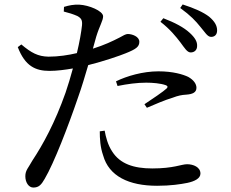

<svg xmlns="http://www.w3.org/2000/svg" viewBox="-20 -800 1040 864"><path d="M792 -609C810 -585 822 -564 838 -564C855 -564 867 -575 867 -593C868 -612 858 -630 834 -652C807 -677 767 -698 715 -718L702 -702C746 -668 772 -635 792 -609ZM881 -680C902 -656 913 -634 930 -634C946 -634 957 -644 957 -663C957 -684 947 -703 921 -725C895 -745 855 -763 802 -780L791 -764C838 -730 861 -705 881 -680ZM509 -413C553 -422 597 -428 638 -428C667 -428 702 -425 725 -417C734 -414 737 -409 730 -402C718 -390 662 -352 630 -331L641 -315C676 -330 722 -350 756 -360C782 -370 799 -373 817 -374C847 -376 864 -384 864 -405C864 -422 852 -440 827 -454C804 -465 759 -479 693 -479C623 -479 551 -458 502 -434ZM451 -212C456 -184 465 -148 485 -118C520 -63 581 -42 665 -42C762 -42 796 -61 822 -61C850 -61 882 -48 882 -19C882 3 856 16 823 23C793 29 748 36 687 36C560 36 470 -7 444 -101C431 -138 429 -176 429 -209ZM76 -600 60 -588C93 -502 140 -481 203 -481C236 -481 274 -486 308 -492C298 -454 286 -416 275 -383C227 -247 173 -149 126 -78C108 -45 94 -34 94 -7C94 21 109 44 130 44C155 44 166 31 181 5C223 -66 287 -232 331 -361C348 -408 363 -460 377 -507C446 -524 521 -550 545 -560C593 -579 607 -590 607 -612C607 -636 574 -647 555 -647C546 -647 534 -640 518 -631C487 -615 449 -597 398 -581L413 -635C428 -684 444 -707 444 -727C443 -751 380 -777 337 -779C311 -780 291 -776 268 -769L267 -748C288 -743 310 -736 328 -728C346 -718 351 -709 349 -686C346 -657 338 -611 326 -561C288 -552 243 -545 198 -545C151 -546 121 -562 76 -600Z"/></svg>

Font: Noto Serif KR Medium
Style: Regular
Weight: 500
Designer: Ryoko NISHIZUKA 西塚涼子 (kana & ideographs); Frank Grießhammer (Latin, Greek & Cyrillic); Wenlong ZHANG 张文龙 (bopomofo); San
Foundry: Adobe
Version: Version 2.001;hotconv 1.1.0;makeotfexe 2.6.0